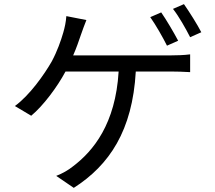

<svg xmlns="http://www.w3.org/2000/svg" viewBox="-20 -850 1040 929"><path d="M842 -653C821 -693 785 -754 760 -790L707 -767C734 -729 768 -669 788 -629ZM334 -582C350 -618 362 -654 372 -683C379 -704 389 -730 398 -753L301 -772C299 -743 293 -716 286 -692C275 -654 257 -602 230 -552C195 -491 124 -389 52 -337L131 -290C189 -338 257 -429 297 -504H554C539 -250 431 -119 333 -45C311 -27 281 -10 252 1L337 59C509 -51 621 -218 637 -504H806C829 -504 869 -503 900 -501V-587C871 -583 831 -582 806 -582ZM817 -807C846 -770 878 -713 900 -670L954 -694C935 -731 896 -793 870 -830Z"/></svg>

Font: Noto Sans CJK SC Regular
Style: Regular
Weight: 400
Designer: Ryoko NISHIZUKA (kana & ideographs); Paul D. Hunt (Latin, Greek & Cyrillic); Wenlong ZHANG (bopomofo); Sandoll Communica
Foundry: Adobe Systems Incorporated
Version: Version 1.004;PS 1.004;hotconv 1.0.82;makeotf.lib2.5.63406